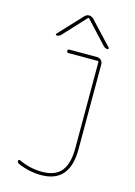

<svg xmlns="http://www.w3.org/2000/svg" viewBox="-140 -1023 780 1106"><g transform="rotate(15 250.0 -470.0)"><path d="M80.1 -19.5Q70.3 -24.4 70.3 -35.2Q70.3 -39.1 73.2 -41Q76.2 -43 79.1 -42Q147.5 -9.8 219.7 -9.8Q296.9 -9.8 333.5 -53.7Q370.1 -97.7 370.1 -190.4V-705.1Q370.1 -710 365.2 -710H190.4Q180.7 -710 180.2 -720.2Q179.7 -730.5 190.4 -730.5H355.5Q370.1 -730.5 379.9 -720.2Q389.6 -710 389.6 -695.3V-190.4Q389.6 9.8 219.7 9.8Q152.3 10.7 80.1 -19.5ZM98.6 -790Q94.7 -790 92.8 -793.5Q90.8 -796.9 93.8 -799.8L224.6 -939.5Q235.4 -950.2 249.5 -950.2Q263.7 -950.2 275.4 -939.5L406.2 -799.8Q408.2 -796.9 406.7 -793.5Q405.3 -790 401.4 -790Q388.7 -790 377.9 -799.8L252 -935.5H250H248L122.1 -799.8Q111.3 -790 98.6 -790Z"/></g></svg>

Font: Rounded-L Mgen+ 2m thin
Style: Regular
Weight: 100
Designer: [Source Han Sans]
Ryoko NISHIZUKA  (kana & ideographs); Paul D. Hunt (Latin, Greek & Cyrillic); Wenlong ZHANG  (bopomofo
Version: Version 1.059.20150602